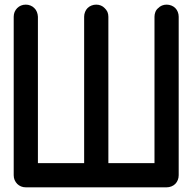

<svg xmlns="http://www.w3.org/2000/svg" viewBox="-20 -801 821 821"><path d="M38.6 -729.5Q38.6 -740.2 42.5 -750Q46.9 -759.8 53.7 -766.6Q60.5 -773.4 69.8 -777.3Q79.1 -781.2 90.3 -781.2Q101.1 -781.2 110.4 -777.3Q120.1 -773.4 127 -766.1Q133.8 -759.8 137.7 -750Q141.6 -740.2 142.1 -729.5V-103.5H339.8V-729.5Q339.8 -740.2 343.8 -750Q347.7 -759.8 354.5 -766.6Q361.3 -773.4 371.1 -777.3Q380.4 -781.2 391.6 -781.2Q402.3 -781.2 411.6 -777.3Q420.9 -773.4 427.7 -766.1Q434.6 -759.8 439.5 -750Q443.4 -740.2 443.4 -729.5V-103.5H640.6V-729.5Q640.6 -740.2 644.5 -750Q648.4 -759.8 656.2 -766.1Q663.1 -773.4 672.4 -777.3Q681.6 -781.2 692.4 -781.2Q703.1 -781.2 712.9 -777.3Q722.7 -773.4 729.5 -766.6Q736.3 -759.8 740.2 -750Q744.1 -740.2 744.1 -729.5V-51.8Q744.1 -40.5 740.2 -31.2Q736.3 -21.5 729.5 -14.6Q722.7 -7.8 712.9 -3.9Q703.1 0 692.4 0H90.3Q79.1 0 69.8 -3.9Q60.5 -7.8 53.7 -14.6Q46.9 -21.5 42.5 -31.2Q38.6 -40.5 38.6 -51.8Z"/></svg>

Font: Comfortaa
Style: Bold
Weight: 700
Designer: Johan Aakerlund
Foundry: Johan Aakerlund
Version: Version 2.001; ttfautohint (v1.4.1)